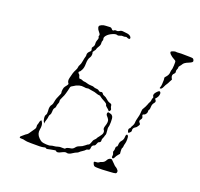

<svg xmlns="http://www.w3.org/2000/svg" viewBox="-109 -730 882 845"><g transform="rotate(20 332.5 -307.5)"><path d="M469 -63Q473 -63 474 -63.5Q475 -64 487.5 -51Q500 -38 501.5 -38Q503 -38 510 -32Q517 -26 517 -20Q517 -13 512 -11Q507 -9 485 -8Q458 -6 450 -6Q442 -6 432 -6Q419 -6 415 -7.5Q411 -9 408 -15Q404 -23 405.5 -25.5Q407 -28 416 -28Q424 -28 427.5 -31.5Q431 -35 439 -37Q450 -41 455 -51Q460 -61 469 -63ZM498 -185Q501 -191 506 -185Q509 -182 509 -168.5Q509 -155 506.5 -147.5Q504 -140 504 -134.5Q504 -129 501.5 -125.5Q499 -122 500 -110L501 -98L495 -91Q488 -83 485 -76Q481 -67 476 -68.5Q471 -70 473 -80Q474 -86 471 -91Q468 -96 470.5 -100.5Q473 -105 472.5 -113Q472 -121 476 -123Q480 -125 480 -131Q480 -146 488 -154Q496 -163 496 -176Q496 -182 498 -185ZM387 -249Q389 -254 396 -251Q399 -250 403.5 -249Q408 -248 412 -241.5Q416 -235 415.5 -215Q415 -195 413 -191.5Q411 -188 413 -173.5Q415 -159 412.5 -154Q410 -149 410 -146.5Q410 -144 406.5 -137.5Q403 -131 404 -125Q405 -117 396 -114Q392 -113 389.5 -104.5Q387 -96 382 -94Q371 -91 371 -78Q371 -75 370 -72.5Q369 -70 366.5 -68.5Q364 -67 362 -67Q357 -67 354 -63Q351 -59 341.5 -53Q332 -47 329 -43.5Q326 -40 320 -38Q314 -36 305 -30Q288 -18 278 -22Q272 -24 258 -17Q238 -6 233 -13Q231 -16 224.5 -14.5Q218 -13 208 -11.5Q198 -10 193.5 -8.5Q189 -7 186 -10Q183 -13 175 -10Q166 -7 117 -8Q94 -8 87 -10.5Q80 -13 71 -12.5Q62 -12 61.5 -15.5Q61 -19 65 -22Q69 -25 75 -30.5Q81 -36 86 -39Q92 -42 103 -60Q106 -65 111 -71.5Q116 -78 115 -85Q114 -92 116 -96Q118 -100 119 -107Q120 -112 122.5 -115.5Q125 -119 127 -117Q128 -116 131 -110Q137 -99 133 -78Q129 -57 145 -41Q154 -32 160 -29.5Q166 -27 181.5 -26Q197 -25 203 -28Q209 -30 217 -30.5Q225 -31 233 -34Q241 -37 253.5 -36Q266 -35 267 -38Q270 -44 292 -47Q300 -49 306 -57Q312 -65 323 -68.5Q334 -72 344 -80.5Q354 -89 356 -89Q361 -89 366 -104Q368 -113 374.5 -119Q381 -125 381 -127Q381 -129 390.5 -140.5Q400 -152 401 -160Q402 -168 398 -172Q393 -178 398 -192Q405 -212 400 -222Q396 -229 391 -234Q384 -241 387 -249ZM563 -412Q571 -420 575 -413Q578 -409 576 -400.5Q574 -392 569 -386L563 -379L566 -375Q573 -368 566 -360Q558 -351 558 -338Q558 -327 555 -324Q552 -321 553 -316Q554 -311 550 -304.5Q546 -298 541 -297Q532 -295 537 -287Q542 -279 535 -271Q528 -263 535 -256Q539 -252 539 -250Q539 -248 536.5 -243.5Q534 -239 530.5 -235Q527 -231 524 -230Q513 -223 515 -212Q516 -207 510 -202Q503 -194 501 -201Q496 -213 502 -218Q506 -221 506 -223.5Q506 -226 511 -234Q516 -242 516 -250Q516 -258 518 -265Q525 -289 525 -305Q525 -315 529 -320Q536 -331 541 -344Q543 -351 546.5 -356.5Q550 -362 550 -368Q550 -374 552.5 -377.5Q555 -381 552.5 -384.5Q550 -388 550 -391Q550 -400 563 -412ZM644 -604Q655 -604 658.5 -602.5Q662 -601 664 -595Q666 -590 662.5 -586.5Q659 -583 649 -579Q628 -571 623 -561Q621 -557 616 -551.5Q611 -546 612 -543Q613 -540 610 -534Q607 -528 608 -523Q610 -516 604 -511Q595 -503 600 -491L604 -483L598 -472Q593 -461 589.5 -456.5Q586 -452 582 -443Q575 -426 567 -429Q565 -430 568 -437Q571 -445 571 -470Q571 -473 570 -477.5Q569 -482 575 -487Q586 -499 586 -512Q586 -519 588 -523Q590 -526 591 -544Q592 -562 590 -565Q589 -567 583 -570Q570 -577 562.5 -584.5Q555 -592 557 -597Q558 -599 567 -602Q576 -605 579 -604Q582 -603 592 -604Q602 -605 616.5 -604.5Q631 -604 644 -604ZM329 -609Q342 -607 347 -607Q358 -606 364.5 -600.5Q371 -595 369 -589Q368 -587 364 -587Q360 -587 356 -589Q352 -592 347 -590Q342 -588 336.5 -589Q331 -590 323 -586.5Q315 -583 311 -585Q304 -588 290 -582Q273 -575 264 -564Q257 -555 259 -549Q261 -543 258.5 -539Q256 -535 257 -527Q258 -519 251.5 -509Q245 -499 245 -495.5Q245 -492 239 -485Q233 -478 235 -475Q237 -471 236 -463.5Q235 -456 232 -452Q224 -442 224 -418Q224 -401 218.5 -390Q213 -379 210 -378Q203 -374 210 -367Q215 -364 216 -356Q218 -350 219 -349Q220 -348 225 -348Q231 -348 235 -345.5Q239 -343 244.5 -343Q250 -343 259 -340Q268 -337 278.5 -337Q289 -337 293 -334.5Q297 -332 305 -332Q313 -332 318 -327.5Q323 -323 328 -325Q336 -328 340 -320Q342 -316 349 -314Q356 -312 364.5 -304Q373 -296 380 -294Q387 -292 389 -290.5Q391 -289 392 -284Q392 -278 395 -273Q400 -266 394 -260L390 -257L388 -260Q385 -264 377.5 -269.5Q370 -275 369.5 -280Q369 -285 360 -290Q339 -301 335 -305Q332 -309 326.5 -309Q321 -309 316 -311Q304 -316 285 -318Q276 -319 274 -320Q272 -321 267 -319.5Q262 -318 251.5 -320Q241 -322 229 -319Q215 -315 206 -308Q201 -305 197.5 -303Q194 -301 193 -294Q192 -287 190.5 -282.5Q189 -278 186.5 -267.5Q184 -257 177 -243.5Q170 -230 171.5 -225Q173 -220 169.5 -212.5Q166 -205 166 -199Q166 -193 161.5 -188.5Q157 -184 157 -172Q157 -160 153 -155Q149 -150 149 -144Q149 -138 145.5 -127.5Q142 -117 142 -113V-109L139 -114Q135 -119 133.5 -131Q132 -143 136 -148Q140 -153 139 -166Q136 -189 146 -199Q149 -203 151 -216Q153 -230 163 -250Q168 -259 166.5 -263Q165 -267 166.5 -277.5Q168 -288 172 -292.5Q176 -297 180 -303Q184 -309 182 -311Q174 -320 178 -336Q184 -364 191 -376Q197 -387 197 -393Q197 -399 201 -405Q205 -411 207.5 -426.5Q210 -442 212 -447Q214 -452 213 -457Q212 -467 224 -477Q228 -480 227 -485Q226 -490 225 -492.5Q224 -495 229 -501Q234 -507 233 -515.5Q232 -524 235 -532Q241 -545 236 -550Q235 -552 237 -556.5Q239 -561 231 -570Q223 -579 221 -587Q220 -593 221.5 -595.5Q223 -598 231 -602Q239 -606 248.5 -606Q258 -606 266.5 -607Q275 -608 279 -602Q285 -594 291 -600Q294 -603 301 -602Q308 -601 314.5 -605.5Q321 -610 329 -609Z"/></g></svg>

Font: TT2020 Style D
Style: Italic
Weight: 400
Italic angle: -15°
Version: Version 0.2.000